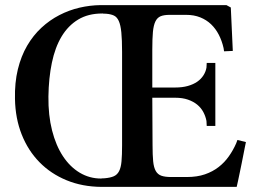

<svg xmlns="http://www.w3.org/2000/svg" viewBox="-20 -730 1018 751"><path d="M377 1Q302.2 0.5 240.5 -24.9Q178.7 -50.3 134.3 -95.7Q89.8 -141.1 64.9 -203.9Q40 -266.6 38.6 -342.8Q37.1 -406.7 49.8 -458.7Q62.5 -510.7 86.2 -551.3Q109.9 -591.8 142.1 -621.6Q174.3 -651.4 212.2 -670.9Q250 -690.4 291 -700Q332 -709.5 373 -710H381.8H865.7L882.8 -700.7L890.6 -530.8L856.4 -529.3L854.5 -542Q848.1 -570.3 835.9 -594Q823.7 -617.7 805.7 -635Q787.6 -652.3 763.2 -662.1Q738.8 -671.9 708 -671.9H643.6Q621.6 -671.9 608.4 -666.5Q595.2 -661.1 587.9 -646.2Q580.6 -631.3 578.1 -605Q575.7 -578.6 575.7 -536.1V-387.7H665.5Q693.4 -387.7 714.8 -393.8Q736.3 -399.9 751.5 -410.4Q766.6 -420.9 775.6 -435.1Q784.7 -449.2 787.6 -465.3L788.6 -483.9H822.3V-237.3H788.6L787.6 -256.8Q784.2 -274.9 775.4 -291.5Q766.6 -308.1 751.5 -320.6Q736.3 -333 715.1 -340.3Q693.8 -347.7 665.5 -347.7H575.7L576.7 -162.6Q576.7 -123.5 579.1 -99.1Q581.5 -74.7 589.4 -61Q597.2 -47.4 611.6 -42.5Q626 -37.6 649.4 -37.6H710.9Q751 -37.6 781.5 -48.1Q812 -58.6 835.2 -76.7Q858.4 -94.7 875.2 -118.7Q892.1 -142.6 903.8 -169.4L908.7 -182.6L941.9 -174.3Q940.4 -167 937.7 -153.8Q935.1 -140.6 931.9 -124.3Q928.7 -107.9 925 -89.6Q921.4 -71.3 917.7 -54.2Q914.1 -37.1 911.1 -22.7Q908.2 -8.3 905.8 1ZM381.8 -677.7Q380.4 -677.7 379.4 -677.2Q325.2 -677.2 285.9 -653.6Q246.6 -629.9 220.9 -587.2Q195.3 -544.4 182.9 -484.6Q170.4 -424.8 169.4 -352.5Q168.5 -279.3 183.6 -220Q198.7 -160.6 226.3 -118.9Q253.9 -77.1 292 -54.4Q330.1 -31.7 375 -31.7H377V-32.2L389.6 -32.7Q411.6 -34.7 425 -40.5Q438.5 -46.4 445.8 -60.5Q453.1 -74.7 455.3 -99.1Q457.5 -123.5 457.5 -161.6V-526.4Q457.5 -574.2 454.6 -603.3Q451.7 -632.3 444.6 -647.9Q437.5 -663.6 425.5 -669.2Q413.6 -674.8 395 -676.3L381.8 -676.8Z"/></svg>

Font: VarendraSemibold
Style: Regular
Weight: 600
Designer: Jacob Thomas
Foundry: Bangla Type Foundry
Version: Version 1.008